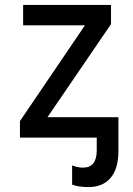

<svg xmlns="http://www.w3.org/2000/svg" viewBox="-20 -559 540 780"><path d="M61 0V-67L325 -456H74V-539H431V-461L173 -83H461V55Q461 127 429 164Q397 201 340 201Q299 201 273 191V113Q296 122 317 122Q373 122 373 52V0Z"/></svg>

Font: Noto Sans Mono ExtraCondensed Medium
Style: Regular
Weight: 500
Width: 2
Designer: Monotype Design Team
Foundry: Monotype Imaging Inc.
Version: Version 2.014